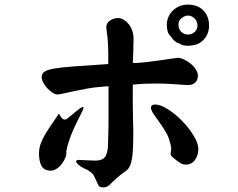

<svg xmlns="http://www.w3.org/2000/svg" viewBox="-20 -736 1040 839"><path d="M563.5 -565.4Q563.5 -540 562.5 -514.2Q561.5 -488.3 560.5 -461.9Q563.5 -460 579.6 -460.9Q595.7 -461.9 617.2 -464.4Q638.7 -466.8 663.1 -470.2Q687.5 -473.6 708.5 -476.6Q729.5 -479.5 743.2 -481.4Q756.8 -483.4 756.8 -483.4Q768.6 -483.4 784.2 -476.1Q799.8 -468.8 813 -458Q826.2 -447.3 835.4 -433.1Q844.7 -418.9 844.7 -406.2Q844.7 -384.8 832.5 -374.5Q820.3 -364.3 801.8 -364.3Q797.9 -364.3 783.2 -365.2Q768.6 -366.2 749 -367.7Q729.5 -369.1 708 -370.1Q686.5 -371.1 669.9 -371.1Q641.6 -371.1 615.2 -370.1Q588.9 -369.1 560.5 -366.2Q559.6 -311.5 560.5 -259.8Q561.5 -208 562.5 -157.2Q562.5 -93.8 559.1 -61Q555.7 -28.3 548.3 -12.2Q541 3.9 529.8 11.2Q518.6 18.6 502.9 31.2Q484.4 46.9 474.6 56.6Q464.8 66.4 458 72.3Q451.2 78.1 445.3 80.6Q439.5 83 429.7 83Q416 83 411.1 75.2Q406.2 67.4 401.9 56.6Q397.5 45.9 391.1 33.2Q384.8 20.5 369.1 11.7L365.2 7.8Q345.7 0 335 -7.3Q324.2 -14.6 319.3 -19.5Q314.5 -24.4 313.5 -27.8Q312.5 -31.2 312.5 -31.2Q312.5 -37.1 326.2 -37.1Q337.9 -37.1 358.4 -35.6Q378.9 -34.2 395.5 -34.2Q418 -34.2 429.7 -41.5Q441.4 -48.8 446.3 -66.4Q448.2 -73.2 449.7 -79.1Q451.2 -85 451.7 -96.7Q452.1 -108.4 452.6 -129.4Q453.1 -150.4 454.1 -188.5V-359.4L418.9 -356.4Q392.6 -354.5 362.3 -349.1Q332 -343.8 304.7 -337.9Q277.3 -332 257.3 -327.6Q237.3 -323.2 231.4 -323.2Q220.7 -323.2 209 -331.1Q197.3 -338.9 186.5 -350.6Q175.8 -362.3 168.9 -375.5Q162.1 -388.7 162.1 -399.4Q162.1 -414.1 174.8 -422.9Q187.5 -431.6 220.2 -437Q252.9 -442.4 309.1 -446.3Q365.2 -450.2 453.1 -456.1V-502Q453.1 -523.4 452.1 -539.6Q451.2 -555.7 450.2 -567.9Q449.2 -580.1 447.3 -591.3Q445.3 -602.5 444.3 -616.2Q444.3 -635.7 461.4 -646.5Q478.5 -657.2 496.1 -657.2Q506.8 -657.2 518.6 -650.9Q530.3 -644.5 540.5 -632.8Q550.8 -621.1 557.1 -604Q563.5 -586.9 563.5 -565.4ZM846.7 -85Q846.7 -57.6 832 -37.1Q817.4 -16.6 792 -16.6Q781.2 -16.6 772.5 -21Q763.7 -25.4 753.9 -33.2Q733.4 -48.8 729 -54.7Q724.6 -60.5 725.6 -66.4Q726.6 -72.3 728 -82.5Q729.5 -92.8 721.7 -117.2Q716.8 -138.7 703.6 -160.6Q690.4 -182.6 676.3 -202.1Q662.1 -221.7 650.9 -238.3Q639.6 -254.9 639.6 -265.6Q639.6 -279.3 658.2 -279.3Q681.6 -279.3 714.4 -258.3Q747.1 -237.3 776.4 -207Q805.7 -176.8 826.2 -143.1Q846.7 -109.4 846.7 -85ZM332 -234.4Q329.1 -228.5 320.3 -211.4Q311.5 -194.3 301.3 -171.4Q291 -148.4 282.2 -122.6Q273.4 -96.7 269.5 -74.2Q271.5 -62.5 266.1 -48.3Q260.7 -34.2 251 -21Q241.2 -7.8 228 1Q214.8 9.8 202.1 9.8Q172.9 9.8 161.6 -10.7Q150.4 -31.2 150.4 -65.4Q150.4 -88.9 158.7 -110.4Q167 -131.8 179.7 -152.8Q192.4 -173.8 207.5 -195.3Q222.7 -216.8 237.3 -239.3Q241.2 -233.4 244.6 -227.5Q248 -221.7 252.4 -217.8Q256.8 -213.9 262.2 -213.4Q267.6 -212.9 275.4 -218.8Q297.9 -237.3 314 -250.5Q330.1 -263.7 337.9 -267.6Q345.7 -271.5 344.7 -264.2Q343.8 -256.8 332 -234.4ZM893.6 -624Q893.6 -587.9 869.1 -561.5L860.4 -553.7Q837.9 -536.1 798.8 -536.1Q792 -536.1 785.6 -537.1Q779.3 -538.1 774.4 -540L763.7 -545.9Q750 -548.8 737.3 -562.5L723.6 -580.1Q709 -592.8 709 -628.9Q709 -646.5 716.3 -662.6Q723.6 -678.7 735.8 -690.4Q748 -702.1 764.6 -709Q781.2 -715.8 800.8 -715.8Q844.7 -715.8 869.1 -689.9Q893.6 -664.1 893.6 -624ZM842.8 -624Q842.8 -642.6 830.1 -655.3Q817.4 -668 800.8 -668Q787.1 -668 773.4 -656.7Q759.8 -645.5 759.8 -630.9Q759.8 -608.4 772 -596.7Q784.2 -585 801.8 -585Q818.4 -585 830.6 -596.2Q842.8 -607.4 842.8 -624Z"/></svg>

Font: JasonHandwriting1
Style: Regular
Weight: 400
Version: Version 1.48.20